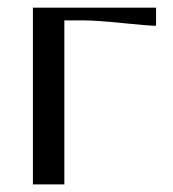

<svg xmlns="http://www.w3.org/2000/svg" viewBox="-20 -487 456 507"><path d="M66.9 -466.8H392.1V-418.9Q374 -418.9 304.2 -426Q234.4 -433.1 202.1 -433.1H149.9V0H66.9Z"/></svg>

Font: Resagokr
Style: Regular
Weight: 500
Designer: gluk
Foundry: gluk
Version: Version 0.95